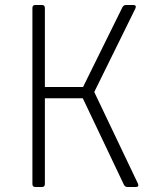

<svg xmlns="http://www.w3.org/2000/svg" viewBox="-20 -750 640 770"><path d="M122 0Q110 0 110 -12V-718Q110 -730 122 -730H148Q160 -730 160 -718V-401H313L471 -721Q476 -730 485 -730H514Q529 -730 523 -716L358 -381L533 -14Q539 0 524 0H491Q482 0 477 -9L312 -356H160V-12Q160 0 148 0Z"/></svg>

Font: Pitagon Sans Mono Thin
Style: Regular
Weight: 100
Monospace: yes
Designer: Travis Tran
Foundry: Pitagon
Version: Version 1.001; ttfautohint (v1.8.4.7-5d5b);gftools[0.9.26]